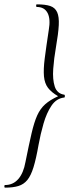

<svg xmlns="http://www.w3.org/2000/svg" viewBox="-43 -745 323 882"><path d="M126 -725Q165 -725 187.5 -717.5Q210 -710 219.5 -689Q229 -668 227 -629.5Q225 -591 214 -528Q205 -477 201.5 -428.5Q198 -380 208.5 -347.5Q219 -315 252 -310Q255 -310 255 -303.5Q255 -297 252 -297Q216 -293 193.5 -259.5Q171 -226 157 -177.5Q143 -129 134 -79Q123 -16 111 23Q99 62 82.5 82Q66 102 41.5 109.5Q17 117 -20 117Q-23 117 -23 111Q-23 105 -20 105Q17 105 41 77.5Q65 50 74 -1Q90 -81 102 -132.5Q114 -184 128 -215Q142 -246 164.5 -266Q187 -286 224 -303Q193 -321 177.5 -341.5Q162 -362 159 -394Q156 -426 162.5 -477Q169 -528 181 -607Q190 -658 175.5 -685.5Q161 -713 126 -713Q123 -713 123 -719Q123 -725 126 -725Z"/></svg>

Font: Cormorant Infant Light
Style: Italic
Weight: 300
Italic angle: -10°
Designer: Christian Thalmann (Catharsis Fonts)
Foundry: Catharsis Fonts
Version: Version 4.001